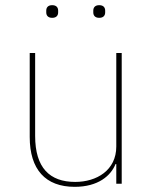

<svg xmlns="http://www.w3.org/2000/svg" viewBox="-20 -711 596 743"><path d="M182 -642C199 -642 205 -652 205 -663V-670C205 -681 199 -691 182 -691C165 -691 159 -681 159 -670V-663C159 -652 165 -642 182 -642ZM364 -642C381 -642 387 -652 387 -663V-670C387 -681 381 -691 364 -691C347 -691 341 -681 341 -670V-663C341 -652 347 -642 364 -642ZM430 0H451V-506H430V-144C430 -52 354 -7 271 -7C172 -7 116 -62 116 -185V-506H95V-181C95 -55 156 12 269 12C360 12 409 -31 427 -76H430Z"/></svg>

Font: IBM Plex Thai Thin
Style: Regular
Weight: 100
Designer: Mike Abbink, Paul van der Laan, Pieter van Rosmalen, Ben Mitchell, Mark Frömberg
Foundry: Bold Monday
Version: Version 1.0